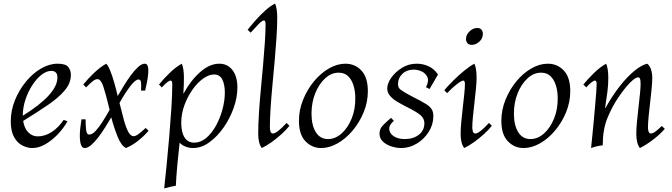

<svg xmlns="http://www.w3.org/2000/svg" viewBox="-20 -810 3747 1070"><path d="M160 15Q133 15 105 1Q77 -13 58.5 -46Q40 -79 40 -134Q40 -194 63 -251Q86 -308 124 -354.5Q162 -401 208.5 -428Q255 -455 301 -455Q346 -455 360.5 -436.5Q375 -418 375 -393Q375 -347 341 -306.5Q307 -266 247 -225Q187 -184 109 -136Q116 -93 138.5 -71.5Q161 -50 190 -50Q230 -50 267.5 -74Q305 -98 335 -142L356 -134Q334 -95 301.5 -61Q269 -27 232.5 -6Q196 15 160 15ZM107 -166Q107 -164 107 -165Q300 -285 300 -378Q300 -398 290.5 -406.5Q281 -415 266 -415Q239 -415 211 -393Q183 -371 159.5 -334.5Q136 -298 121.5 -254Q107 -210 107 -166Z M452 15Q439 15 432.5 -0.5Q426 -16 425 -40.5Q424 -65 427 -93Q430 -121 434 -145H457Q457 -111 460 -85.5Q463 -60 477 -60Q494 -60 513 -80.5Q532 -101 552 -132.5Q572 -164 591 -198Q569 -289 555.5 -329Q542 -369 523 -369Q511 -369 495 -356Q479 -343 460 -323L444 -339Q470 -371 504 -403.5Q538 -436 572 -455Q583 -444 594.5 -415.5Q606 -387 616.5 -350Q627 -313 636 -275Q651 -301 670 -332Q689 -363 709.5 -391Q730 -419 750 -437Q770 -455 787 -455Q800 -455 804 -439.5Q808 -424 806 -400.5Q804 -377 799 -351.5Q794 -326 789 -305H766Q768 -340 765.5 -353.5Q763 -367 752 -367Q734 -367 705 -328.5Q676 -290 646 -236Q659 -183 670.5 -141Q682 -99 695 -75Q708 -51 725 -51Q735 -51 750 -61.5Q765 -72 792 -97L808 -81Q780 -49 747 -23.5Q714 2 682 15Q656 2 636 -47Q616 -96 600 -156Q585 -131 566.5 -101Q548 -71 528 -45Q508 -19 488.5 -2Q469 15 452 15Z M895 240Q901 186 908.5 110.5Q916 35 923 -47Q930 -129 935 -206Q940 -283 940 -341Q940 -361 931 -361Q917 -361 882 -323L866 -339Q892 -371 925.5 -403.5Q959 -436 993 -455Q999 -442 1002 -421.5Q1005 -401 1005 -376Q1005 -337 1002 -290H1004Q1042 -361 1095 -408Q1148 -455 1202 -455Q1248 -455 1275.5 -419.5Q1303 -384 1303 -322Q1303 -267 1282 -208Q1261 -149 1225.5 -98.5Q1190 -48 1146 -16.5Q1102 15 1056 15Q1035 15 1015 7.5Q995 0 981 -15Q974 46 968 111.5Q962 177 960 225Q926 231 895 240ZM1062 -15Q1098 -15 1129 -41Q1160 -67 1183.5 -109.5Q1207 -152 1220 -201Q1233 -250 1233 -295Q1233 -338 1219 -366.5Q1205 -395 1173 -395Q1144 -395 1112 -372Q1080 -349 1052.5 -310Q1025 -271 1007.5 -223Q990 -175 990 -124Q990 -97 996.5 -72Q1003 -47 1019 -31Q1035 -15 1062 -15Z M1439 15Q1419 -11 1419 -64Q1419 -115 1423 -178.5Q1427 -242 1433.5 -310.5Q1440 -379 1446 -446Q1452 -513 1456 -572.5Q1460 -632 1460 -676Q1460 -696 1451 -696Q1441 -696 1422 -676.5Q1403 -657 1377 -628L1360 -644Q1378 -667 1404 -696.5Q1430 -726 1459 -752Q1488 -778 1513 -790Q1519 -777 1522 -756.5Q1525 -736 1525 -711Q1525 -664 1521 -603Q1517 -542 1511 -474Q1505 -406 1498.5 -338Q1492 -270 1488 -208.5Q1484 -147 1484 -99Q1484 -88 1487.5 -77Q1491 -66 1501 -66Q1523 -66 1577 -125L1593 -109Q1576 -87 1549 -62.5Q1522 -38 1493 -17.5Q1464 3 1439 15Z M1770 15Q1719 15 1682.5 -22.5Q1646 -60 1646 -137Q1646 -197 1669 -254Q1692 -311 1729.5 -356.5Q1767 -402 1813 -428.5Q1859 -455 1905 -455Q1958 -455 1994 -417Q2030 -379 2030 -302Q2030 -241 2006.5 -184Q1983 -127 1945 -82Q1907 -37 1861 -11Q1815 15 1770 15ZM1808 -35Q1849 -35 1884 -66.5Q1919 -98 1940 -150Q1961 -202 1960 -263Q1960 -302 1950 -334Q1940 -366 1920 -385.5Q1900 -405 1867 -405Q1826 -405 1791.5 -373Q1757 -341 1736.5 -289.5Q1716 -238 1716 -177Q1716 -112 1740 -73.5Q1764 -35 1808 -35Z M2216 15Q2190 15 2161.5 6Q2133 -3 2114 -21Q2095 -39 2095 -66Q2095 -92 2114 -111.5Q2133 -131 2159 -153L2175 -137Q2160 -123 2154.5 -113Q2149 -103 2149 -93Q2149 -69 2172.5 -52Q2196 -35 2236 -35Q2283 -35 2314 -59Q2345 -83 2345 -123Q2345 -149 2325 -167Q2305 -185 2249 -213Q2221 -227 2195.5 -242Q2170 -257 2154 -275.5Q2138 -294 2138 -317Q2138 -345 2160.5 -377Q2183 -409 2220 -432Q2257 -455 2302 -455Q2337 -455 2368 -441Q2399 -427 2421 -395L2374 -314L2354 -324Q2371 -357 2362.5 -378.5Q2354 -400 2332 -411Q2310 -422 2285 -422Q2247 -422 2222.5 -398.5Q2198 -375 2198 -340Q2198 -329 2203 -320.5Q2208 -312 2226.5 -300.5Q2245 -289 2283 -269Q2329 -246 2353 -231Q2377 -216 2386 -201Q2395 -186 2395 -163Q2395 -116 2369.5 -75.5Q2344 -35 2303 -10Q2262 15 2216 15Z M2567 15Q2547 -11 2547 -64Q2547 -90 2550.5 -129Q2554 -168 2559 -210Q2564 -252 2567.5 -287Q2571 -322 2571 -341Q2571 -361 2562 -361Q2552 -361 2525 -340Q2498 -319 2472 -291L2456 -307Q2474 -329 2504 -359Q2534 -389 2567 -416Q2600 -443 2624 -455Q2630 -442 2633 -421.5Q2636 -401 2636 -376Q2636 -354 2632.5 -316.5Q2629 -279 2624 -237.5Q2619 -196 2615.5 -159Q2612 -122 2612 -99Q2612 -88 2615.5 -77Q2619 -66 2629 -66Q2651 -66 2705 -125L2721 -109Q2704 -87 2677 -62.5Q2650 -38 2621 -17.5Q2592 3 2567 15ZM2609 -560Q2593 -560 2585 -569.5Q2577 -579 2577 -593Q2577 -616 2596.5 -635Q2616 -654 2639 -654Q2656 -654 2663.5 -644.5Q2671 -635 2671 -621Q2671 -596 2651.5 -578Q2632 -560 2609 -560Z M2898 15Q2847 15 2810.5 -22.5Q2774 -60 2774 -137Q2774 -197 2797 -254Q2820 -311 2857.5 -356.5Q2895 -402 2941 -428.5Q2987 -455 3033 -455Q3086 -455 3122 -417Q3158 -379 3158 -302Q3158 -241 3134.5 -184Q3111 -127 3073 -82Q3035 -37 2989 -11Q2943 15 2898 15ZM2936 -35Q2977 -35 3012 -66.5Q3047 -98 3068 -150Q3089 -202 3088 -263Q3088 -302 3078 -334Q3068 -366 3048 -385.5Q3028 -405 2995 -405Q2954 -405 2919.5 -373Q2885 -341 2864.5 -289.5Q2844 -238 2844 -177Q2844 -112 2868 -73.5Q2892 -35 2936 -35Z M3274 15Q3276 -6 3280 -43.5Q3284 -81 3288 -126Q3292 -171 3296 -214.5Q3300 -258 3302.5 -292Q3305 -326 3305 -341Q3305 -361 3296 -361Q3282 -361 3247 -323L3231 -339Q3257 -371 3290.5 -403.5Q3324 -436 3358 -455Q3364 -442 3367 -421.5Q3370 -401 3370 -376Q3370 -337 3365 -298Q3360 -259 3352 -208H3354Q3393 -278 3435 -331Q3477 -384 3516.5 -416Q3556 -448 3587 -455Q3601 -444 3608 -423Q3615 -402 3615 -376Q3615 -354 3611.5 -316.5Q3608 -279 3603 -237.5Q3598 -196 3594.5 -159Q3591 -122 3591 -99Q3591 -88 3594.5 -77Q3598 -66 3608 -66Q3618 -66 3633.5 -77.5Q3649 -89 3668 -108L3685 -92Q3657 -60 3618 -30.5Q3579 -1 3546 15Q3526 -11 3526 -64Q3526 -90 3529.5 -129Q3533 -168 3538 -210Q3543 -252 3546.5 -287Q3550 -322 3550 -341Q3550 -362 3547 -370.5Q3544 -379 3536 -379Q3520 -379 3489.5 -347.5Q3459 -316 3424 -264Q3391 -215 3365 -152Q3339 -89 3339 0Q3306 3 3274 15Z"/></svg>

Font: Bona Nova
Style: Italic
Weight: 400
Italic angle: -4°
Designer: Mateusz Machalski
Foundry: Capitalics
Version: Version 4.001; ttfautohint (v1.8.3)